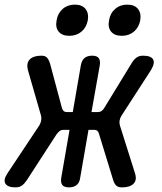

<svg xmlns="http://www.w3.org/2000/svg" viewBox="-80 -801 700 831"><path d="M36 -21Q26 -6 15 2Q4 10 -13 10Q-46 10 -56.5 -6Q-67 -22 -47 -52L90 -258Q96 -268 98 -278.5Q100 -289 98 -299L41 -497Q33 -528 49 -544Q65 -560 99 -560Q116 -560 123.5 -551.5Q131 -543 136 -528L188 -334Q190 -326 195 -321Q200 -316 210 -316H235L270 -519Q274 -540 286 -550Q298 -560 319 -560Q339 -560 347 -550Q355 -540 352 -519L316 -316H343Q353 -316 360 -321Q367 -326 372 -335L490 -528Q499 -543 510.5 -551.5Q522 -560 539 -560Q573 -560 582.5 -544Q592 -528 573 -497L445 -299Q439 -289 437.5 -278.5Q436 -268 439 -258L504 -52Q514 -22 498 -6Q482 10 448 10Q432 10 423.5 2.5Q415 -5 410 -21L349 -220Q347 -229 342 -234Q337 -239 327 -239H303L267 -31Q264 -10 251.5 0Q239 10 219 10Q198 10 190 0Q182 -10 185 -31L221 -239H195Q185 -239 178.5 -234Q172 -229 165 -220ZM447 -646Q416 -646 401 -664Q386 -682 392 -713Q397 -744 418.5 -762.5Q440 -781 471 -781Q502 -781 517 -762.5Q532 -744 527 -713Q521 -682 499.5 -664Q478 -646 447 -646ZM220 -646Q189 -646 174 -664Q159 -682 165 -713Q170 -744 191.5 -762.5Q213 -781 244 -781Q275 -781 290 -762.5Q305 -744 300 -713Q294 -682 272.5 -664Q251 -646 220 -646Z"/></svg>

Font: Maple Mono NL Medium
Style: Italic
Weight: 500
Italic angle: -10°
Monospace: yes
Designer: subframe7536
Version: Version 7.000